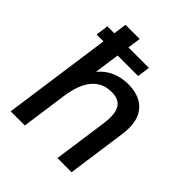

<svg xmlns="http://www.w3.org/2000/svg" viewBox="-194 -819 940 940"><g transform="rotate(45 276.5 -348.5)"><path d="M112.5 -563.5H65L74 -629H122L131.5 -697H229.5L220 -629H361.5L352.5 -563.5H210.5L192 -432Q220.5 -467 260.5 -484.2Q300.5 -501.5 346 -501.5Q420 -501.5 460.8 -462.8Q501.5 -424 501.5 -352.5Q501.5 -336.5 499 -313L455 0H357L397 -282.5Q400 -306 400 -325.5Q400 -372.5 379.2 -394.8Q358.5 -417 317 -417Q191 -417 165 -239.5L131.5 0H33.5Z"/></g></svg>

Font: HK Grotesk Medium
Style: Italic
Weight: 500
Italic angle: -8°
Designer: Alfredo Marco Pradil
Foundry: Hanken Design Co.
Version: Version 3.004